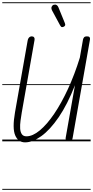

<svg xmlns="http://www.w3.org/2000/svg" viewBox="-25 -1250 822 1698"><path d="M197 9Q136 9 109.5 -52.8Q83 -114.5 107.5 -255.5L219.5 -891Q221.5 -902 226.2 -910.5Q231 -919 238.8 -923.8Q246.5 -928.5 256.5 -928.5Q270.5 -928 276.8 -919.2Q283 -910.5 280.5 -896.5L167.5 -255Q161.5 -219.5 156.5 -182.5Q151.5 -145.5 153.2 -114.2Q155 -83 167.8 -63.8Q180.5 -44.5 209 -44.5Q264 -44.5 327 -96.8Q390 -149 454 -243.2Q518 -337.5 576.5 -464.2Q635 -591 681 -740L709 -900Q711.5 -912 718.8 -920.2Q726 -928.5 743 -928.5Q761.5 -928.5 767.2 -921Q773 -913.5 770.5 -899L617 -28Q615 -13.5 605.8 -6.8Q596.5 0 585 0Q571 0 562 -7.8Q553 -15.5 556 -32.5L638 -496.5Q571 -325.5 494 -213.2Q417 -101 340.2 -46Q263.5 9 197 9ZM197 9Q136 9 109.5 -52.8Q83 -114.5 107.5 -255.5L219.5 -891Q221.5 -902 226.2 -910.5Q231 -919 238.8 -923.8Q246.5 -928.5 256.5 -928.5Q270.5 -928 276.8 -919.2Q283 -910.5 280.5 -896.5L167.5 -255Q161.5 -219.5 156.5 -182.5Q151.5 -145.5 153.2 -114.2Q155 -83 167.8 -63.8Q180.5 -44.5 209 -44.5Q264 -44.5 327 -96.8Q390 -149 454 -243.2Q518 -337.5 576.5 -464.2Q635 -591 681 -740L709 -900Q711.5 -912 718.8 -920.2Q726 -928.5 743 -928.5Q761.5 -928.5 767.2 -921Q773 -913.5 770.5 -899L617 -28Q615 -13.5 605.8 -6.8Q596.5 0 585 0Q571 0 562 -7.8Q553 -15.5 556 -32.5L638 -496.5Q571 -325.5 494 -213.2Q417 -101 340.2 -46Q263.5 9 197 9ZM540 -1014.5Q532 -1010 523.5 -1010.2Q515 -1010.5 506.5 -1026L437 -1154.5Q425.5 -1176.5 431.8 -1190.2Q438 -1204 449.5 -1207.5Q464.5 -1212 475.5 -1205.5Q486.5 -1199 491.5 -1185.5L548.5 -1046Q554 -1032 550.8 -1025.2Q547.5 -1018.5 540 -1014.5ZM-5 420.5H776.5V428.5H-5ZM-5 -16H776.5V0H-5ZM-5 -505.5H776.5V-497.5H-5ZM-5 -1230H776.5V-1222H-5Z"/></svg>

Font: Edu VIC WA NT Pre Guide
Style: Regular
Weight: 400
Designer: Tina and Corey Anderson, Eben Sorkin, Mirko Velimirovic
Foundry: Google for Education
Version: Version 1.000